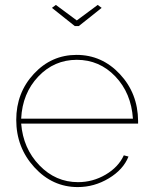

<svg xmlns="http://www.w3.org/2000/svg" viewBox="-20 -750 616 780"><path d="M207 -730 292 -667 377 -730 393 -718 300 -644H284L191 -718ZM296 10Q193 10 119.5 -70.5Q46 -151 46 -263Q46 -373 117.5 -450Q189 -527 291 -527Q394 -527 467 -449Q540 -371 541 -259V-248H66Q74 -147 140 -78.5Q206 -10 297 -10Q357 -10 409 -40.5Q461 -71 483 -119L502 -114Q481 -61 422 -25.5Q363 10 296 10ZM66 -268H520Q513 -372 448.5 -439.5Q384 -507 292 -507Q200 -507 135.5 -439Q71 -371 66 -268Z"/></svg>

Font: Raleway-v4020 Thin
Style: Regular
Weight: 250
Designer: Matt McInerney, Pablo Impallari, Rodrigo Fuenzalida
Foundry: Matt McInerney, Pablo Impallari, Rodrigo Fuenzalida
Version: Version 4.020;PS 004.020;hotconv 1.0.88;makeotf.lib2.5.64775